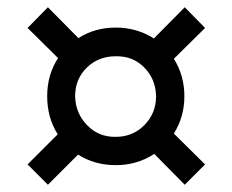

<svg xmlns="http://www.w3.org/2000/svg" viewBox="-20 -567 640 529"><path d="M112 -58 56 -114 139 -197Q110 -243 110 -302Q110 -361 140 -407L56 -490L112 -547L196 -462Q241 -491 299 -491Q357 -491 404 -461L489 -547L545 -490L459 -405Q488 -359 488 -302Q488 -245 459 -199L545 -114L489 -58L405 -143Q358 -112 299 -112Q241 -112 195 -141ZM299 -190Q346 -190 378 -222.5Q410 -255 410 -302Q409 -349 377.5 -381Q346 -413 299 -412Q251 -412 219 -380.5Q187 -349 187 -302Q188 -255 220 -222Q252 -189 299 -190Z"/></svg>

Font: Piazzolla SC SemiBold
Style: Regular
Weight: 600
Designer: Juan Pablo del Peral
Foundry: Huerta Tipografica
Version: Version 1.330